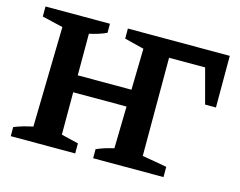

<svg xmlns="http://www.w3.org/2000/svg" viewBox="-93 -799 1175 941"><g transform="rotate(15 494.5 -329.0)"><path d="M29 0V-46Q53 -56 76.5 -62.5Q100 -69 124 -74L135 -582L29 -607V-658H356V-612Q337 -603 314.5 -596Q292 -589 269 -584V-72L356 -51V0ZM198 -287V-373H612V-287ZM964 -658V-396H909L862 -572H679V-74L804 -52V0H447V-46Q470 -56 491 -62.5Q512 -69 535 -74L546 -582L447 -607V-658Z"/></g></svg>

Font: Piazzolla 24pt
Style: Bold
Weight: 700
Designer: Juan Pablo del Peral
Foundry: Huerta Tipografica
Version: Version 2.005